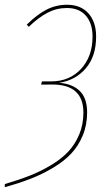

<svg xmlns="http://www.w3.org/2000/svg" viewBox="-33 -711 452 811"><path d="M250 -690.9Q308.1 -690.9 340.6 -654.5Q373 -618.2 373 -556.6Q373 -473.6 329.8 -422.9Q286.6 -372.1 217.3 -361.3Q272.9 -356.9 304 -326.7Q335 -296.4 335 -236.3Q335 -183.6 316.7 -139.2Q298.3 -94.7 267.8 -62.3Q237.3 -29.8 191.4 -2.4Q145.5 24.9 97.2 43.7Q48.8 62.5 -12.7 79.6V66.4Q45.9 49.3 92 31.2Q138.2 13.2 182.1 -13.2Q226.1 -39.6 255.1 -70.3Q284.2 -101.1 301.8 -143.3Q319.3 -185.5 319.3 -235.4Q319.3 -355.5 184.6 -354L140.6 -353.5L144 -367.2H182.6Q260.7 -367.2 309.3 -419.9Q357.9 -472.7 357.9 -556.2Q357.9 -612.3 329.6 -644.8Q301.3 -677.2 249.5 -677.2Q206.1 -677.2 167.7 -657.2Q129.4 -637.2 88.4 -597.7L80.1 -606.9Q123 -649.4 163.3 -670.2Q203.6 -690.9 250 -690.9Z"/></svg>

Font: Fira Sans Compressed Hair
Style: Italic
Weight: 100
Width: 3
Italic angle: -8°
Designer: Carrois Corporate & Edenspiekermann AG
Foundry: Carrois Corporate GbR & Edenspiekermann AG
Version: Version 4.203;PS 004.203;hotconv 1.0.88;makeotf.lib2.5.64775